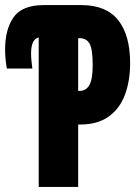

<svg xmlns="http://www.w3.org/2000/svg" viewBox="-22 -734 542 754"><path d="M130 -587Q100 -580 100 -524Q100 -507 102 -491Q104 -475 105 -465H5Q3 -474 0.5 -496Q-2 -518 -2 -539Q-2 -619 31.5 -666.5Q65 -714 150 -714H298Q395 -714 442 -655Q489 -596 489 -486Q489 -416 468.5 -361.5Q448 -307 404.5 -276Q361 -245 293 -245H285V0H130ZM290 -377Q316 -377 329 -400Q342 -423 342 -478Q342 -542 329.5 -563Q317 -584 292 -584H285V-377Z"/></svg>

Font: Noto Sans Mono ExtraCondensed Black
Style: Regular
Weight: 900
Width: 2
Designer: Monotype Design Team
Foundry: Monotype Imaging Inc.
Version: Version 2.014